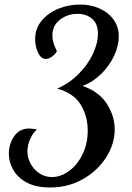

<svg xmlns="http://www.w3.org/2000/svg" viewBox="-20 -740 582 847"><path d="M19 -62Q19 -105 42.5 -139Q66 -173 108 -173Q122 -173 143 -169Q125 -154 113 -126.5Q101 -99 101 -72Q101 -44 115 -18Q129 8 153.5 24.5Q178 41 209 41Q248 41 284.5 14.5Q321 -12 344 -59Q367 -106 367 -164Q367 -228 335.5 -279Q304 -330 232 -349Q285 -372 326 -413Q367 -454 389.5 -501.5Q412 -549 412 -591Q412 -636 386 -657.5Q360 -679 322 -679Q278 -679 244.5 -653Q211 -627 211 -584Q211 -552 231 -515Q225 -502 210.5 -491Q196 -480 182 -480Q161 -480 148 -507.5Q135 -535 135 -568Q135 -614 163.5 -648.5Q192 -683 237.5 -701.5Q283 -720 334 -720Q378 -720 417 -703.5Q456 -687 480 -655Q504 -623 504 -579Q504 -538 483.5 -494Q463 -450 426.5 -414Q390 -378 344 -361Q417 -336 451.5 -282Q486 -228 486 -169Q486 -106 449 -47Q412 12 347 49.5Q282 87 201 87Q138 87 97.5 65Q57 43 38 8.5Q19 -26 19 -62Z"/></svg>

Font: Dancing Script
Style: Bold
Weight: 700
Designer: Pablo Impallari
Foundry: Pablo Impallari
Version: Version 2.000